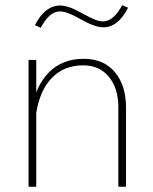

<svg xmlns="http://www.w3.org/2000/svg" viewBox="-20 -712 582 732"><path d="M118.2 0V-332V-483.4H88.9V0ZM460.4 -302.2Q460.4 -386.7 417.7 -437.3Q375 -487.8 298.8 -487.8Q217.3 -487.8 165.8 -435.5Q114.3 -383.3 98.6 -285.6L118.2 -281.2Q131.8 -368.2 178.2 -415.5Q224.6 -462.9 296.9 -462.9Q359.4 -462.9 395.3 -418.9Q431.2 -375 431.2 -303.2V0H460.4ZM113.3 -616.2 135.3 -606Q151.9 -637.2 169.7 -652.8Q187.5 -668.5 209.5 -668.5Q235.4 -668.5 285.6 -639.6Q315.4 -623 336.4 -615.5Q357.4 -607.9 374 -607.9Q430.2 -607.9 468.3 -682.6L445.8 -692.4Q413.1 -630.4 372.1 -630.4Q359.9 -630.4 343.3 -636.7Q326.7 -643.1 297.9 -658.7Q265.1 -677.2 245.1 -684.1Q225.1 -690.9 209 -690.9Q180.7 -690.9 156.5 -672.4Q132.3 -653.8 113.3 -616.2Z"/></svg>

Font: Estedad VF
Style: Regular
Weight: 100
Designer: Amin Abedi
Version: Version 7.3